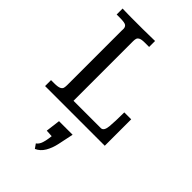

<svg xmlns="http://www.w3.org/2000/svg" viewBox="-275 -718 1103 1103"><g transform="rotate(45 276.5 -166.5)"><path d="M29.3 0V-48.3H54.2Q85 -48.3 97.7 -54.4Q110.4 -60.5 112.8 -70.8Q115.2 -81.1 115.2 -93.8V-534.7Q115.2 -538.6 115.5 -542.5Q115.7 -546.4 115.7 -550.3Q115.7 -564.9 106 -573.2Q96.2 -581.5 54.2 -581.5H29.3V-629.9Q40.5 -629.4 52.2 -629.2Q64 -628.9 76.4 -628.7Q88.9 -628.4 101.6 -628.4Q148.4 -628.4 195.1 -628.4Q241.7 -628.4 293 -629.9V-581.5H258.3Q231.9 -581.5 220.7 -575.7Q209.5 -569.8 207 -560.5Q204.6 -551.3 204.6 -540V-55.7H426.8Q449.7 -55.7 453.9 -97.9Q458 -140.1 458 -214.8H514.2V0ZM243.2 296.9 224.6 270.5Q236.3 262.2 242.9 249Q249.5 235.8 253.4 217.5Q257.3 199.2 259.8 176.8L217.3 174.3L228.5 85.9H338.9L319.3 179.2Q310.5 221.2 292 252.4Q273.4 283.7 243.2 296.9Z"/></g></svg>

Font: Kameron
Style: Regular
Weight: 400
Designer: Vernon Adams
Foundry: Vernon Adams
Version: Version 1.100